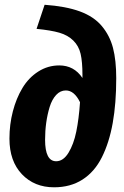

<svg xmlns="http://www.w3.org/2000/svg" viewBox="-20 -777 527 813"><path d="M209 16.1Q125.5 16.1 72.8 -39.3Q20 -94.7 20 -189.9Q20 -250 34.4 -305.4Q48.8 -360.8 75 -404.3Q101.1 -447.8 141.8 -473.9Q182.6 -500 231 -500Q293.5 -500 329.1 -446.8V-460Q329.1 -515.6 321.3 -549.1Q313.5 -582.5 290.5 -605.2Q267.6 -627.9 231.7 -638.4Q195.8 -648.9 134.8 -654.8L168.9 -756.8Q258.3 -750.5 317.9 -728.8Q377.4 -707 411.1 -666.7Q444.8 -626.5 458.5 -574Q472.2 -521.5 472.2 -445.8Q472.2 -339.4 457.3 -256.1Q442.4 -172.9 411.4 -111.1Q380.4 -49.3 329.3 -16.6Q278.3 16.1 209 16.1ZM217.8 -94.2Q248 -94.2 270 -130.1Q292 -166 303 -219.7Q314 -273.4 318.8 -344.2Q294.4 -394 258.8 -394Q235.4 -394 217.8 -375Q200.2 -356 190.4 -324.5Q180.7 -293 175.8 -257.8Q170.9 -222.7 170.9 -185.1Q170.9 -94.2 217.8 -94.2Z"/></svg>

Font: Fira Sans Compressed
Style: Bold Italic
Weight: 700
Width: 3
Italic angle: -8°
Designer: Carrois Corporate & Edenspiekermann AG
Foundry: Carrois Corporate GbR & Edenspiekermann AG
Version: Version 4.203;PS 004.203;hotconv 1.0.88;makeotf.lib2.5.64775